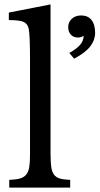

<svg xmlns="http://www.w3.org/2000/svg" viewBox="-20 -850 451 870"><path d="M209 -156Q209 -118 212 -95Q215 -72 224.5 -59Q234 -46 251.5 -41Q269 -36 298 -35V0H22V-35Q52 -36 70 -41Q88 -46 98.5 -58.5Q109 -71 112.5 -92.5Q116 -114 116 -149V-580Q116 -634 114.5 -670.5Q113 -707 110 -720Q105 -743 86.5 -751Q68 -759 20 -759V-793L209 -830ZM294 -610Q328 -629 343.5 -647.5Q359 -666 359 -688Q348 -680 333 -680Q313 -680 301 -693Q289 -706 289 -727Q289 -750 305.5 -765Q322 -780 348 -780Q378 -780 394.5 -759.5Q411 -739 411 -701Q411 -669 389.5 -640.5Q368 -612 316 -584Z"/></svg>

Font: SVN-Libre Baskerville
Style: Regular
Weight: 400
Designer: Pablo Impallari, Rodrigo Fuenzalida
Foundry: Pablo Impallari, Rodrigo Fuenzalida
Version: Version 1.000; ttfautohint (v1.8.4)